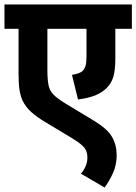

<svg xmlns="http://www.w3.org/2000/svg" viewBox="-20 -642 610 859"><path d="M570 -513H496V-380Q496 -330 487.5 -300Q479 -270 458 -249Q437 -228 406.5 -215.5Q376 -203 329 -197L302 -307Q338 -313 350 -325Q359 -335 363 -348.5Q367 -362 367 -391V-513H192V-330Q192 -287 197 -261.5Q202 -236 220 -218Q238 -200 276 -177L402 -101Q461 -65 481.5 -29Q502 7 502 53Q502 95 485.5 132Q469 169 448 197L342 135Q354 122 362.5 103Q371 84 371 64Q371 46 365.5 32.5Q360 19 343 4.5Q326 -10 292 -30L184 -95Q145 -118 119.5 -141Q94 -164 80 -194Q71 -215 67 -241.5Q63 -268 63 -312V-513H0V-622H570Z"/></svg>

Font: Noto Sans Devanagari UI SemiCondensed
Style: Bold
Weight: 700
Width: 4
Designer: Jelle Bosma - Monotype Design Team
Foundry: Monotype Imaging Inc.
Version: Version 2.004; ttfautohint (v1.8.4.7-5d5b)